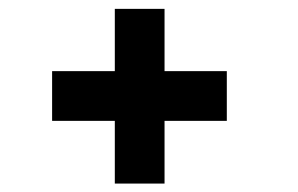

<svg xmlns="http://www.w3.org/2000/svg" viewBox="-20 -526 690 444"><path d="M245.5 -101.5V-505.5H360.5V-101.5ZM100.5 -246.5V-361.5H504.5V-246.5Z"/></svg>

Font: Trispace Thin SemiBold
Style: Regular
Weight: 600
Version: Version 1.210